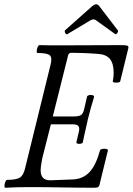

<svg xmlns="http://www.w3.org/2000/svg" viewBox="-20 -879 623 902"><path d="M5 3Q1 3 1 -6Q1 -15 5 -24.5Q9 -34 13 -34Q57 -34 74 -45Q91 -56 99 -93L218 -577Q226 -609 213.5 -619.5Q201 -630 156 -630Q152 -630 152.5 -639.5Q153 -649 157 -658Q161 -667 165 -667Q192 -666 219.5 -666Q247 -666 275 -666Q346 -666 415.5 -666.5Q485 -667 549 -667Q571 -667 578 -664.5Q585 -662 583 -653L545 -498Q544 -493 535 -491.5Q526 -490 517.5 -491.5Q509 -493 510 -498Q514 -518 514 -537Q514 -581 496 -602.5Q478 -624 438 -626Q398 -629 367 -630Q336 -631 315 -631Q303 -631 300 -619L228 -332H328Q350 -332 360.5 -338.5Q371 -345 376 -369L389 -425Q390 -430 398 -432Q406 -434 414 -432Q422 -430 422 -424Q414 -399 406 -369.5Q398 -340 393 -319Q389 -299 382 -270Q375 -241 369 -210Q368 -206 360 -204Q352 -202 345 -204Q338 -206 339 -211L350 -258Q355 -277 349 -286Q343 -295 320 -295H219L179 -137Q175 -118 173 -103.5Q171 -89 171 -78Q171 -32 216 -32L322 -36Q370 -38 400.5 -70.5Q431 -103 450 -173Q452 -178 461 -179.5Q470 -181 478.5 -179.5Q487 -178 487 -173L447 -9Q445 -2 440 0.5Q435 3 422 3Q349 3 271.5 1.5Q194 0 114 0Q59 0 5 3ZM297 -719Q291 -715 286.5 -724Q282 -733 286 -737L412 -849Q424 -859 432 -859Q440 -859 448 -848L533 -737Q537 -733 531.5 -724.5Q526 -716 521 -719L432 -783Q427 -788 420 -788Q417 -788 413 -787Q409 -786 404 -783Z"/></svg>

Font: Junicode Two Beta Condensed
Style: Italic
Weight: 400
Width: 3
Italic angle: -9°
Version: Version 1.053; ttfautohint (v1.8.4)